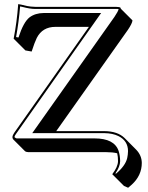

<svg xmlns="http://www.w3.org/2000/svg" viewBox="-20 -678 714 927"><path d="M247.6 -548.3Q185.1 -548.3 157.7 -495.1Q147.5 -474.6 132.8 -429.2L102.5 -434.6L45.9 -491.2Q61.5 -570.8 67.9 -658.2Q75.2 -657.7 110.8 -648.9Q127.4 -645.5 149.9 -645H539.1Q557.1 -644.5 561.5 -641.1Q563 -638.7 563 -636.2L619.6 -579.6Q618.7 -565.4 597.7 -534.2L251.5 -44.9H483.9Q547.9 -44.4 581.5 -11.7L637.7 44.9Q664.1 72.3 664.6 108.4Q664.6 169.4 615.7 213.9Q608.4 220.7 598.6 228.5L578.6 219.7L522 163.1Q549.3 127.4 549.8 100.1Q549.8 78.1 545.9 62Q523.9 56.6 492.7 56.6H116.7Q106 56.2 100.6 51.8L43.9 -4.9Q40 -9.8 40 -16.1Q41 -25.9 48.8 -37.1L409.2 -548.3ZM190.9 -615.2H468.3L57.1 -31.2Q50.3 -22 49.8 -16.1Q55.2 -10.7 60.1 -9.8H436Q532.2 -9.8 552.7 50.8Q559.6 72.3 560.1 100.1Q559.6 126.5 537.1 159.2L540.5 160.2Q585.4 122.6 594.2 85Q597.7 69.3 598.1 51.8Q598.1 2 551.8 -21Q523.9 -34.7 483.9 -35.2H135.7L532.7 -596.7Q550.8 -623.5 552.7 -634.3Q547.4 -635.3 539.1 -634.8H149.9Q125 -634.8 88.9 -644.5Q82.5 -646 77.1 -647Q70.8 -570.8 57.6 -499L69.3 -497.1Q93.3 -571.3 122.6 -594.2Q149.9 -614.7 190.9 -615.2Z"/></svg>

Font: Linux Biolinum Shadow O
Style: Regular
Weight: 400
Designer: Philipp H. Poll
Foundry: Philipp H. Poll
Version: Version 1.0.4